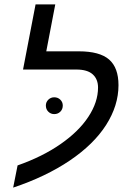

<svg xmlns="http://www.w3.org/2000/svg" viewBox="-20 -833 570 875"><path d="M426.8 -434.1Q426.8 -472.2 402.6 -494.1Q378.4 -516.1 328.1 -516.1H85L142.1 -813H231.9L190.9 -599.1H338.9Q434.1 -599.1 477.1 -561.8Q520 -524.4 520 -444.8Q520 -352.1 463.4 -263.2Q406.7 -174.8 297.9 -101.3Q189 -27.8 40 22L60.1 -79.1Q173.8 -119.1 255.9 -176.3Q338.9 -233.9 382.8 -300.8Q426.8 -367.7 426.8 -434.1ZM189 -352.1Q189 -367.7 200.2 -378.7Q211.4 -389.6 227.1 -389.6Q243.7 -389.6 254.9 -378.7Q266.1 -367.7 266.1 -352.1Q266.1 -335 254.9 -324Q243.7 -313 227.1 -313Q211.4 -313 200.2 -324Q189 -335 189 -352.1Z"/></svg>

Font: Arimo
Style: Italic
Weight: 400
Italic angle: -12°
Designer: Steve Matteson
Foundry: Monotype Imaging Inc.
Version: Version 1.33